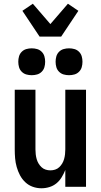

<svg xmlns="http://www.w3.org/2000/svg" viewBox="-20 -1001 540 1029"><path d="M202 8Q178 8 155.5 0Q133 -8 115.5 -24.5Q98 -41 87 -62Q76 -83 69.5 -106Q63 -129 61 -152.5Q59 -176 59 -200V-520H170V-200Q170 -187 171.5 -174Q173 -161 176.5 -148.5Q180 -136 186.5 -125Q193 -114 202.5 -105Q212 -96 224.5 -92Q237 -88 250 -88Q263 -88 275.5 -92Q288 -96 297.5 -105Q307 -114 313.5 -125Q320 -136 323.5 -148.5Q327 -161 328.5 -174Q330 -187 330 -200V-520H441V0H330V-90Q322 -70 310.5 -51Q299 -32 282.5 -18.5Q266 -5 245 1.5Q224 8 202 8ZM350 -598Q335 -598 321 -602Q307 -606 296.5 -616.5Q286 -627 282 -641Q278 -655 278 -670Q278 -685 282 -699Q286 -713 296.5 -723.5Q307 -734 321 -738Q335 -742 350 -742Q365 -742 379 -738Q393 -734 403.5 -723.5Q414 -713 418 -699Q422 -685 422 -670Q422 -655 418 -641Q414 -627 403.5 -616.5Q393 -606 379 -602Q365 -598 350 -598ZM150 -598Q135 -598 121 -602Q107 -606 96.5 -616.5Q86 -627 82 -641Q78 -655 78 -670Q78 -685 82 -699Q86 -713 96.5 -723.5Q107 -734 121 -738Q135 -742 150 -742Q165 -742 179 -738Q193 -734 203.5 -723.5Q214 -713 218 -699Q222 -685 222 -670Q222 -655 218 -641Q214 -627 203.5 -616.5Q193 -606 179 -602Q165 -598 150 -598ZM192 -805 100 -943 156 -981 250 -872 344 -981 400 -943 308 -805Z"/></svg>

Font: Iosevka Term Curly
Style: Bold
Weight: 700
Designer: Belleve Invis
Foundry: Belleve Invis
Version: Version 32.3.0